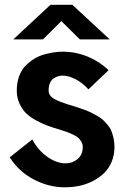

<svg xmlns="http://www.w3.org/2000/svg" viewBox="-20 -779 547 810"><path d="M185.1 -397Q185.1 -385.7 191.4 -376.7Q197.8 -367.7 210.4 -360.8Q223.1 -354 235.6 -349.4Q248 -344.7 265.6 -338.9Q270 -337.4 272 -336.9Q292.5 -330.6 303 -327.4Q313.5 -324.2 332.8 -317.1Q352.1 -310.1 362.5 -304.9Q373 -299.8 388.9 -291Q404.8 -282.2 413.8 -273.7Q422.9 -265.1 433.6 -252.7Q444.3 -240.2 449.7 -226.8Q455.1 -213.4 459 -196Q462.9 -178.7 462.9 -159.2Q462.9 -125.5 451.2 -96.9Q439.5 -68.4 419.2 -48.8Q398.9 -29.3 372.1 -15.4Q345.2 -1.5 315.2 4.9Q285.2 11.2 252.9 11.2Q186.5 11.2 123.3 -21.5Q60.1 -54.2 21 -115.2L116.2 -190.9Q141.1 -144.5 179.2 -117.7Q217.3 -90.8 254.9 -89.8Q285.6 -89.8 307.4 -107.9Q329.1 -126 329.1 -159.2Q329.1 -171.4 323 -181.6Q316.9 -191.9 308.8 -198.7Q300.8 -205.6 285.6 -212.4Q270.5 -219.2 260.5 -222.9Q250.5 -226.6 232.9 -231.9Q202.6 -240.7 180.7 -248.8Q158.7 -256.8 132.6 -271Q106.4 -285.2 89.8 -301.5Q73.2 -317.9 62 -342.5Q50.8 -367.2 50.8 -397Q50.8 -430.7 60.8 -457.8Q70.8 -484.9 87.9 -502Q105 -519 125 -531.2Q145 -543.5 167.7 -549.6Q190.4 -555.7 208.5 -558.3Q226.6 -561 243.2 -561Q299.8 -561 350.3 -540Q400.9 -519 438 -482.9L353 -401.9Q328.6 -429.2 299.3 -444.6Q270 -460 243.2 -460Q234.4 -460 225.8 -457.5Q217.3 -455.1 207.3 -449Q197.3 -442.9 191.2 -429.4Q185.1 -416 185.1 -397ZM192.9 -758.8H285.2L442.9 -612.8H316.9L238.8 -689.9L161.1 -612.8H36.1Z"/></svg>

Font: Junction Bold
Style: Bold
Weight: 700
Designer: Caroline Hadilaksono
Foundry: Caroline Hadilaksono
Version: Version 001.001